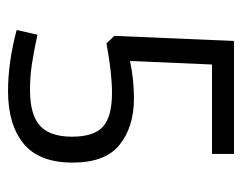

<svg xmlns="http://www.w3.org/2000/svg" viewBox="-82 -520 602 478"><g transform="rotate(90 219.0 -281.0)"><path d="M384.8 -161.1Q384.8 -77.1 337.4 -38.6Q290 0 207 0Q134.8 0 54.7 -21.5L66.4 -73.2Q111.3 -63.5 141.6 -59.1Q171.9 -54.7 204.1 -54.7Q265.6 -54.7 293 -79.6Q320.3 -104.5 320.3 -159.2Q320.3 -213.9 295.4 -236.3Q270.5 -258.8 210.9 -258.8Q162.1 -258.8 87.9 -245.1L69.3 -264.6L82 -562.5H363.3V-507.8H140.6L131.8 -303.7Q178.7 -313.5 224.6 -313.5Q295.9 -313.5 340.3 -277.8Q384.8 -242.2 384.8 -161.1Z"/></g></svg>

Font: Sudo Light
Style: Regular
Weight: 300
Monospace: yes
Designer: Jens Kutilek
Foundry: Jens Kutilek
Version: Version 0.040